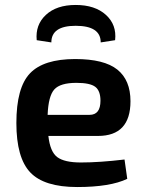

<svg xmlns="http://www.w3.org/2000/svg" viewBox="-20 -742 588 774"><path d="M187 -571 128 -580Q122 -642 165 -682Q208 -722 285 -722Q363 -722 407 -682Q451 -642 444 -580L386 -571Q386 -638 285 -638Q187 -638 187 -571ZM306 -87Q381 -87 482 -99L493 -21Q424 12 291 12Q158 12 102 -47Q46 -106 46 -246Q46 -389 101 -446.5Q156 -504 283 -504Q400 -504 453 -461.5Q506 -419 506 -334Q506 -194 375 -194H175Q182 -130 211 -108.5Q240 -87 306 -87ZM288 -408Q223 -408 199 -381.5Q175 -355 172 -279H341Q385 -279 385 -336Q385 -376 364 -392Q343 -408 288 -408Z"/></svg>

Font: Exo 2 Semi Bold
Style: Regular
Weight: 600
Designer: Natanael Gama
Version: Version 1.001;PS 001.001;hotconv 1.0.88;makeotf.lib2.5.64775